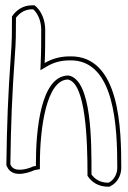

<svg xmlns="http://www.w3.org/2000/svg" viewBox="-20 -640 483 722"><path d="M4 -19 6 -14C29 39 109 0 109 0L130 -4V-25C130 -156 154 -339 235 -341C303 -329 309 -110 309 13V21C325 46 351 62 386 62H392L397 59C421 47 436 20 436 -9C436 -149 433 -433 242 -428C207 -428 175 -419 148 -403C150 -444 150 -482 150 -528C150 -561 138 -593 118 -613L110 -620H100C66 -620 40 -601 25 -578V-570C25 -519 25 -485 21 -434C10 -280 6 -173 4 -24ZM19 -22V-24C21 -173 25 -279 36 -433C40 -484 40 -519 40 -570V-573C53 -591 74 -605 100 -605H104L108 -602C125 -585 135 -557 135 -528C135 -482 135 -445 133 -404L132 -376L156 -390C181 -405 209 -413 242 -413C414 -417 421 -156 421 -9C421 15 408 37 390 46L388 47H386C357 47 337 34 324 16V13C324 -102 326 -340 238 -356H236H235C133 -353 115 -150 115 -25V-16L104 -14L102 -13L100 -12C81 -4 33 10 20 -20Z"/></svg>

Font: Snowfall
Style: BlkOl
Weight: 900
Designer: Jasper
Foundry: Cannot Into Space Fonts
Version: Version 0.9